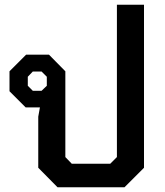

<svg xmlns="http://www.w3.org/2000/svg" viewBox="-20 -788 696 808"><path d="M141 -82V-297L148 -336H88L20 -404V-488L90 -558H186L255 -488V-127L282 -99H444L472 -127V-768H586V-82L504 0H222ZM155 -406 177 -427V-465L155 -487H118L97 -465V-427L118 -406Z"/></svg>

Font: Chakra Petch SemiBold
Style: Regular
Weight: 600
Designer: Katatrad Aksorn Co.,Ltd.
Foundry: Cadson Demak Co.,Ltd.
Version: Version 1.000; ttfautohint (v1.6)